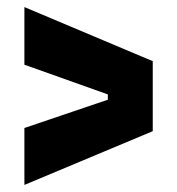

<svg xmlns="http://www.w3.org/2000/svg" viewBox="-20 -603 501 543"><path d="M49 -80V-241L285 -321V-336L49 -420V-583L412 -430V-232Z"/></svg>

Font: Bricolage Grotesque 96pt ExtraBold SemiCondensed ExtraBold
Style: Regular
Weight: 800
Width: 4
Version: Version 1.001;gftools[0.9.33.dev8+g029e19f]